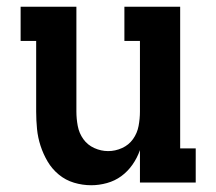

<svg xmlns="http://www.w3.org/2000/svg" viewBox="-20 -540 640 568"><path d="M250 8Q224 8 199 0.5Q174 -7 154 -23.5Q134 -40 121 -62Q108 -84 100 -108.5Q92 -133 89.5 -158.5Q87 -184 87 -210V-419H41V-520H206V-210Q206 -189 210 -167.5Q214 -146 226.5 -128.5Q239 -111 259 -102Q279 -93 300 -93Q321 -93 341 -102Q361 -111 373.5 -128.5Q386 -146 390 -167.5Q394 -189 394 -210V-419H348V-520H513V-101H559V0H394V-96Q386 -73 372 -53Q358 -33 339 -19Q320 -5 296.5 1.5Q273 8 250 8Z"/></svg>

Font: Iosevka HT Extended
Style: Bold
Weight: 700
Width: 7
Monospace: yes
Designer: Belleve Invis
Foundry: Belleve Invis
Version: Version 32.3.0; ttfautohint (v1.8.4)